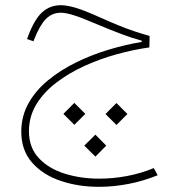

<svg xmlns="http://www.w3.org/2000/svg" viewBox="-20 -390 729 735"><path d="M213.4 -370.1Q170.4 -370.1 140.6 -342.3Q110.8 -314.5 86.4 -248.5L83.5 -240.7L107.9 -231.9L110.8 -239.3Q132.8 -294.4 156.2 -317.9Q179.7 -341.3 213.4 -341.3Q231.9 -341.3 262.9 -331.5Q293.9 -321.8 350.6 -297.4Q404.3 -274.9 445.1 -259.5Q485.8 -244.1 522.5 -234.4V-229.5Q460.4 -219.2 395.5 -199.7Q330.6 -180.2 271 -150.9Q211.4 -121.6 164.1 -82.8Q116.7 -43.9 89.1 5.4Q61.5 54.7 61.5 114.3Q61.5 185.5 102.8 232.4Q144 279.3 211.7 302.2Q279.3 325.2 358.4 325.2Q414.6 325.2 472.4 314Q530.3 302.7 583.5 280.8L568.8 253.4Q521 273.4 467 283.7Q413.1 293.9 359.9 293.9Q289.1 293.9 227.5 274.7Q166 255.4 128.4 215.1Q90.8 174.8 90.8 112.3Q90.8 56.2 119.1 9.5Q147.5 -37.1 195.6 -73.7Q243.7 -110.4 303.7 -137.7Q363.8 -165 428 -182.6Q492.2 -200.2 551.8 -208.5L552.7 -252.4Q522.9 -260.7 494.4 -270.3Q465.8 -279.8 434.1 -292.7Q402.3 -305.7 363.3 -323.2Q301.3 -351.1 268.3 -360.6Q235.4 -370.1 213.4 -370.1ZM222.7 45.9 264.6 87.9 306.6 45.9 264.6 3.9ZM383.8 46.4 425.8 88.4 467.8 46.4 425.8 4.4ZM302.7 167.5 345.2 209.5 386.7 167.5 345.2 125.5Z"/></svg>

Font: Estedad VF
Style: Regular
Weight: 100
Designer: Amin Abedi
Version: Version 7.3